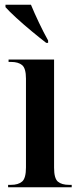

<svg xmlns="http://www.w3.org/2000/svg" viewBox="-20 -786 337 806"><path d="M14 0V-10H26Q57 -10 73 -24Q89 -38 89 -83V-456Q89 -499 73 -512.5Q57 -526 27 -526H16V-536H207V-82Q207 -37 223 -23.5Q239 -10 270 -10H281V0ZM174 -606Q148 -626 113.5 -654.5Q79 -683 48.5 -711Q18 -739 3 -756V-766H110Q124 -732 143.5 -691Q163 -650 182 -616V-606Z"/></svg>

Font: Noto Serif Display Condensed SemiBold
Style: Regular
Weight: 600
Width: 3
Designer: Monotype Design Team
Foundry: Monotype Imaging Inc.
Version: Version 2.009